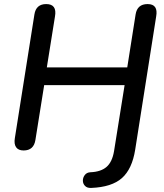

<svg xmlns="http://www.w3.org/2000/svg" viewBox="-20 -732 807 943"><path d="M428 191Q408 192 397.5 181Q387 170 387 155Q387 140 396.5 127.5Q406 115 424 114Q475 112 503 88Q531 64 540 11L592 -314H197L154 -45Q146 7 96 7Q70 7 59 -9Q48 -25 53 -54L149 -661Q157 -712 207 -712Q261 -712 250 -651L210 -401H605L646 -661Q654 -712 705 -712Q758 -712 747 -651L644 3Q629 98 579 142.5Q529 187 428 191Z"/></svg>

Font: Nunito SemiBold
Style: Italic
Weight: 600
Italic angle: -9°
Designer: Vernon Adams
Foundry: Vernon Adams
Version: Version 3.601; ttfautohint (v1.8.2.53-6de2)